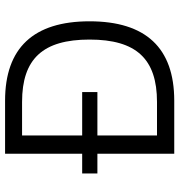

<svg xmlns="http://www.w3.org/2000/svg" viewBox="5 -712 707 757"><g transform="rotate(-90 358.5 -333.5)"><path d="M340 -667H131V-363H53V-303H131V0H340C548 0 653 -112 653 -334C653 -555 548 -667 340 -667ZM335 -68H203V-303H374V-363H203V-600H335C505 -600 581 -518 581 -334C581 -150 505 -68 335 -68Z"/></g></svg>

Font: Maven Pro
Style: Regular
Weight: 400
Designer: Joe Prince
Foundry: Joe Prince
Version: Version 1.003